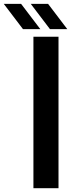

<svg xmlns="http://www.w3.org/2000/svg" viewBox="-124 -994 382 1014"><path d="M52.5 0V-800H185V0ZM-2.5 -840 -104 -973.5H-12.5L89 -840ZM140 -840 38.5 -973.5H130L231.5 -840Z"/></svg>

Font: Big Shoulders Stencil Text ExtraBold
Style: Regular
Weight: 800
Designer: Patric King
Foundry: XO Type Co
Version: Version 1.000